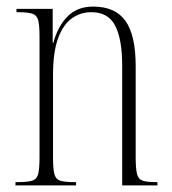

<svg xmlns="http://www.w3.org/2000/svg" viewBox="-20 -563 522 583"><path d="M27 0V-10H34Q64 -10 78 -14.5Q92 -19 96 -35Q100 -51 100 -85V-452Q100 -486 96 -501.5Q92 -517 78 -521.5Q64 -526 35 -526H30V-536H140V-433H142Q155 -482 184.5 -512.5Q214 -543 263 -543Q330 -543 361 -499.5Q392 -456 392 -362V-85Q392 -51 396 -35Q400 -19 413 -14.5Q426 -10 454 -10H458V0H351V-365Q351 -443 330 -484.5Q309 -526 257 -526Q225 -526 198.5 -507.5Q172 -489 156.5 -447Q141 -405 141 -335V-85Q141 -51 145 -35Q149 -19 162.5 -14.5Q176 -10 205 -10H211V0Z"/></svg>

Font: Noto Serif Display ExtraCondensed ExtraLight
Style: Regular
Weight: 200
Width: 2
Designer: Monotype Design Team
Foundry: Monotype Imaging Inc.
Version: Version 2.009